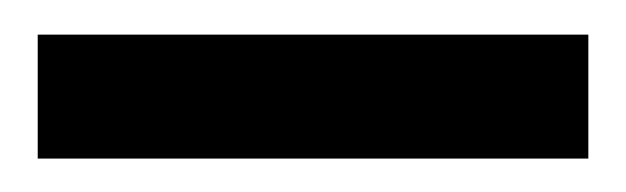

<svg xmlns="http://www.w3.org/2000/svg" viewBox="-20 13 365 112"><path d="M2 105.5V33.2H323.2V105.5Z"/></svg>

Font: Markazi Text
Style: Bold
Weight: 700
Designer: Borna Izadpanah (Arabic designer), Fiona Ross (Arabic design director) and Florian Runge (Latin designer)
Foundry: Borna Izadpanah and Florian Runge
Version: Version 1.001; ttfautohint (v1.8.3)